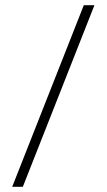

<svg xmlns="http://www.w3.org/2000/svg" viewBox="-20 -720 411 740"><path d="M344 -700 68 0H27L303 -700Z"/></svg>

Font: Bebas Neue Book
Style: Regular
Weight: 300
Designer: Ryoichi Tsunekawa
Foundry: Ryoichi Tsunekawa
Version: Version 1.003;PS 001.003;hotconv 1.0.88;makeotf.lib2.5.64775